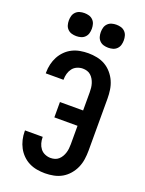

<svg xmlns="http://www.w3.org/2000/svg" viewBox="-176 -1039 851 1129"><g transform="rotate(20 250.0 -474.5)"><path d="M253 8Q227 8 201.5 3.5Q176 -1 153 -12.5Q130 -24 111.5 -42.5Q93 -61 81 -83.5Q69 -106 63 -131.5Q57 -157 57 -183V-189H168V-186Q168 -168 173 -150Q178 -132 189 -117.5Q200 -103 217.5 -95.5Q235 -88 253 -88Q267 -88 280 -92Q293 -96 303 -105Q313 -114 320 -126Q327 -138 331 -151Q335 -164 336.5 -177.5Q338 -191 338 -205V-320H193V-416H338V-530Q338 -544 336.5 -557.5Q335 -571 331 -584Q327 -597 320 -609Q313 -621 303 -630Q293 -639 280 -643Q267 -647 253 -647Q235 -647 217.5 -639.5Q200 -632 189 -617.5Q178 -603 173 -585Q168 -567 168 -549V-546H57V-552Q57 -578 63 -603.5Q69 -629 81 -651.5Q93 -674 111.5 -692.5Q130 -711 153 -722.5Q176 -734 201.5 -738.5Q227 -743 253 -743Q280 -743 307.5 -737.5Q335 -732 358.5 -718.5Q382 -705 400.5 -683.5Q419 -662 430 -637Q441 -612 445 -584.5Q449 -557 449 -530V-205Q449 -178 445 -150.5Q441 -123 430 -98Q419 -73 400.5 -51.5Q382 -30 358.5 -16.5Q335 -3 307.5 2.5Q280 8 253 8ZM350 -813Q335 -813 321 -817Q307 -821 296.5 -831.5Q286 -842 282 -856Q278 -870 278 -885Q278 -900 282 -914Q286 -928 296.5 -938.5Q307 -949 321 -953Q335 -957 350 -957Q365 -957 379 -953Q393 -949 403.5 -938.5Q414 -928 418 -914Q422 -900 422 -885Q422 -870 418 -856Q414 -842 403.5 -831.5Q393 -821 379 -817Q365 -813 350 -813ZM150 -813Q135 -813 121 -817Q107 -821 96.5 -831.5Q86 -842 82 -856Q78 -870 78 -885Q78 -900 82 -914Q86 -928 96.5 -938.5Q107 -949 121 -953Q135 -957 150 -957Q165 -957 179 -953Q193 -949 203.5 -938.5Q214 -928 218 -914Q222 -900 222 -885Q222 -870 218 -856Q214 -842 203.5 -831.5Q193 -821 179 -817Q165 -813 150 -813Z"/></g></svg>

Font: Iosevka Fixed
Style: Bold
Weight: 700
Monospace: yes
Designer: Belleve Invis
Foundry: Belleve Invis
Version: Version 32.3.0